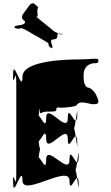

<svg xmlns="http://www.w3.org/2000/svg" viewBox="-20 -1179 659 1144"><path d="M126 -1107C115 -1093 98 -1071 127 -1054C142 -1020 56 -1035 68 -1015C97 -998 39 -1029 68 -1012C112 -998 90 -1026 138 -998C167 -981 220 -951 249 -934C291 -910 251 -922 282 -894C311 -877 256 -911 285 -894C311 -888 261 -948 299 -943C328 -926 272 -963 301 -946C339 -942 304 -994 344 -976C374 -962 315 -995 344 -978C362 -960 295 -996 295 -996C324 -979 169 -1097 198 -1080C212 -1075 198 -1103 204 -1127C211 -1136 208 -1136 183 -1158C160 -1166 149 -1136 126 -1107ZM452 -825C394 -825 114 -822 114 -722C114 -620 59 -833 59 -742C59 -642 57 -840 57 -740C57 -630 77 -802 77 -684V-141C77 -23 57 -195 57 -85C57 15 59 -184 59 -84C59 7 114 -204 114 -103C114 -3 394 -203 394 -103C394 -2 448 -193 448 -84C448 16 450 -185 450 -85C450 6 431 -223 431 -141V-190C431 -108 450 -336 450 -245C450 -145 448 -346 448 -246C448 -137 394 -328 394 -227C394 -127 255 -327 255 -227C255 -125 198 -319 198 -209C198 -109 200 -308 200 -208C200 -117 218 -346 218 -264V-314C218 -232 200 -462 200 -371C200 -271 198 -470 198 -370C198 -260 255 -454 255 -352C255 -252 384 -452 384 -352C384 -251 439 -441 439 -332C439 -232 442 -434 442 -334C442 -243 422 -471 422 -389V-438C422 -356 442 -584 442 -493C442 -393 439 -595 439 -495C439 -386 384 -576 384 -475C384 -375 255 -575 255 -475C255 -373 198 -567 198 -457C198 -357 200 -556 200 -456C200 -365 218 -595 218 -513C219 -493 224 -514 259 -514C316 -514 316 -514 316 -534C326 -544 354 -536 338 -536C304 -536 440 -537 440 -557C457 -577 487 -567 529 -558C562 -558 566 -560 566 -580C556 -610 545 -638 512 -656C479 -656 478 -706 478 -726C478 -764 489 -792 533 -802C567 -802 566 -804 566 -824C557 -835 526 -825 452 -825Z"/></svg>

Font: Hussar Przerywany
Style: Regular
Weight: 400
Foundry: Cannot Into Space Fonts
Version: Version 0.982